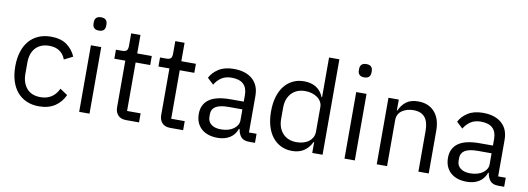

<svg xmlns="http://www.w3.org/2000/svg" viewBox="-59 -1097 4029 1466"><g transform="rotate(10 1956.0 -364.0)"><path d="M277 12Q223 12 180 -7Q137 -26 107.5 -61Q78 -96 62.5 -146Q47 -196 47 -258Q47 -320 62.5 -370Q78 -420 107.5 -455Q137 -490 180 -509Q223 -528 277 -528Q354 -528 400.5 -494.5Q447 -461 470 -407L403 -373Q389 -413 357 -435Q325 -457 277 -457Q241 -457 214 -445.5Q187 -434 169 -413.5Q151 -393 142 -364.5Q133 -336 133 -302V-214Q133 -146 169.5 -102.5Q206 -59 277 -59Q374 -59 417 -149L475 -110Q450 -54 400.5 -21Q351 12 277 12Z M628 -637Q602 -637 590.5 -649.5Q579 -662 579 -682V-695Q579 -715 590.5 -727.5Q602 -740 628 -740Q654 -740 665.5 -727.5Q677 -715 677 -695V-682Q677 -662 665.5 -649.5Q654 -637 628 -637ZM588 -516H668V0H588Z M952 0Q910 0 888.5 -23.5Q867 -47 867 -85V-446H782V-516H830Q856 -516 865.5 -526.5Q875 -537 875 -563V-659H947V-516H1060V-446H947V-70H1052V0Z M1294 0Q1252 0 1230.5 -23.5Q1209 -47 1209 -85V-446H1124V-516H1172Q1198 -516 1207.5 -526.5Q1217 -537 1217 -563V-659H1289V-516H1402V-446H1289V-70H1394V0Z M1906 0Q1861 0 1841.5 -24Q1822 -48 1817 -84H1812Q1795 -36 1756 -12Q1717 12 1663 12Q1581 12 1535.5 -30Q1490 -72 1490 -144Q1490 -217 1543.5 -256Q1597 -295 1710 -295H1812V-346Q1812 -401 1782 -430Q1752 -459 1690 -459Q1643 -459 1611.5 -438Q1580 -417 1559 -382L1511 -427Q1532 -469 1578 -498.5Q1624 -528 1694 -528Q1788 -528 1840 -482Q1892 -436 1892 -354V-70H1951V0ZM1676 -56Q1706 -56 1731 -63Q1756 -70 1774 -83Q1792 -96 1802 -113Q1812 -130 1812 -150V-235H1706Q1637 -235 1605.5 -215Q1574 -195 1574 -157V-136Q1574 -98 1601.5 -77Q1629 -56 1676 -56Z M2395 -84H2391Q2344 12 2240 12Q2192 12 2153 -7Q2114 -26 2086.5 -61Q2059 -96 2044.5 -146Q2030 -196 2030 -258Q2030 -320 2044.5 -370Q2059 -420 2086.5 -455Q2114 -490 2153 -509Q2192 -528 2240 -528Q2294 -528 2332.5 -504.5Q2371 -481 2391 -432H2395V-740H2475V0H2395ZM2262 -60Q2289 -60 2313.5 -67Q2338 -74 2356 -87.5Q2374 -101 2384.5 -120.5Q2395 -140 2395 -165V-357Q2395 -378 2384.5 -396.5Q2374 -415 2356 -428Q2338 -441 2313.5 -448.5Q2289 -456 2262 -456Q2194 -456 2155 -413.5Q2116 -371 2116 -302V-214Q2116 -145 2155 -102.5Q2194 -60 2262 -60Z M2685 -637Q2659 -637 2647.5 -649.5Q2636 -662 2636 -682V-695Q2636 -715 2647.5 -727.5Q2659 -740 2685 -740Q2711 -740 2722.5 -727.5Q2734 -715 2734 -695V-682Q2734 -662 2722.5 -649.5Q2711 -637 2685 -637ZM2645 -516H2725V0H2645Z M2895 0V-516H2975V-432H2979Q2998 -476 3032.5 -502Q3067 -528 3125 -528Q3205 -528 3251.5 -476.5Q3298 -425 3298 -331V0H3218V-317Q3218 -456 3101 -456Q3077 -456 3054.5 -450Q3032 -444 3014 -432Q2996 -420 2985.5 -401.5Q2975 -383 2975 -358V0Z M3838 0Q3793 0 3773.5 -24Q3754 -48 3749 -84H3744Q3727 -36 3688 -12Q3649 12 3595 12Q3513 12 3467.5 -30Q3422 -72 3422 -144Q3422 -217 3475.5 -256Q3529 -295 3642 -295H3744V-346Q3744 -401 3714 -430Q3684 -459 3622 -459Q3575 -459 3543.5 -438Q3512 -417 3491 -382L3443 -427Q3464 -469 3510 -498.5Q3556 -528 3626 -528Q3720 -528 3772 -482Q3824 -436 3824 -354V-70H3883V0ZM3608 -56Q3638 -56 3663 -63Q3688 -70 3706 -83Q3724 -96 3734 -113Q3744 -130 3744 -150V-235H3638Q3569 -235 3537.5 -215Q3506 -195 3506 -157V-136Q3506 -98 3533.5 -77Q3561 -56 3608 -56Z"/></g></svg>

Font: IBM Plex Sans Hebrew
Style: Regular
Weight: 400
Designer: Mike Abbink, Paul van der Laan, Pieter van Rosmalen, Yanek Iontef
Foundry: Bold Monday
Version: Version 1.2